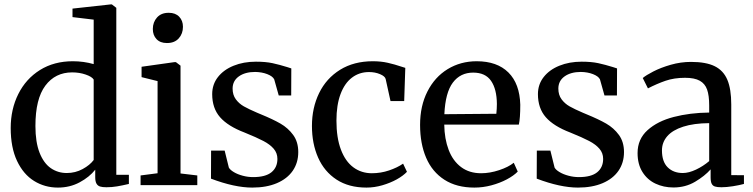

<svg xmlns="http://www.w3.org/2000/svg" viewBox="-20 -839 3411 870"><path d="M28.5 -259Q28.5 -344 63 -413Q97.5 -482 161.2 -521.8Q225 -561.5 310 -561.5Q359 -561.5 404.5 -548.5V-750L308.5 -761.5V-800L481 -819H487L507 -803.5V-47H564V-5.5Q534 1.5 510.5 5.5Q487 9.5 462 9.5Q444 9.5 433.5 6.2Q423 3 417.2 -7Q411.5 -17 411.5 -36V-70Q385 -36.5 340.8 -12.8Q296.5 11 242.5 11Q183 11 134.5 -19Q86 -49 57.2 -109.8Q28.5 -170.5 28.5 -259ZM404.5 -114V-478.5Q396.5 -491.5 368.2 -501.2Q340 -511 307 -511Q230.5 -511 185.5 -451Q140.5 -391 140.5 -268Q140.5 -195 159.2 -147.2Q178 -99.5 210 -77.2Q242 -55 282.5 -55Q321.5 -55 354.5 -73Q387.5 -91 404.5 -114Z M617 -44 694 -54V-471.5L621.5 -489.5V-536.5L770.5 -557.5H777L798 -541.5V-53L874 -44V0H617ZM736 -644Q706 -644 689.2 -661.8Q672.5 -679.5 672.5 -707.5Q672.5 -738.5 691.5 -759.8Q710.5 -781 744 -781H745Q775 -781 792 -763.2Q809 -745.5 809 -717.5Q809 -686.5 790 -665.2Q771 -644 737 -644Z M1017 -79.5Q1023 -69 1039.8 -59Q1056.5 -49 1079.8 -42.8Q1103 -36.5 1127 -36.5Q1183 -36.5 1210 -58.5Q1237 -80.5 1237 -119Q1237 -145.5 1220.2 -165Q1203.5 -184.5 1173.5 -200.2Q1143.5 -216 1088 -238.5Q1013 -267 977.2 -307.8Q941.5 -348.5 941.5 -412.5Q941.5 -456.5 967.5 -489.8Q993.5 -523 1038.5 -541.2Q1083.5 -559.5 1139.5 -559.5Q1183.5 -559.5 1214.8 -552.8Q1246 -546 1281.5 -535L1300 -529L1299.5 -406.5H1243L1222.5 -479.5Q1215.5 -493.5 1191.2 -503Q1167 -512.5 1136 -513Q1090.5 -513 1062.2 -492.8Q1034 -472.5 1034 -437.5Q1034 -409 1048.5 -389.2Q1063 -369.5 1085 -357Q1107 -344.5 1145.5 -328Q1158 -323 1161 -321.5Q1216 -299 1250.8 -279Q1285.5 -259 1308.5 -227.5Q1331.5 -196 1331.5 -150Q1331.5 -101.5 1306.5 -65.2Q1281.5 -29 1234.5 -9Q1187.5 11 1123 11Q1043 11 936 -29.5L936.5 -156.5H998Z M1669.5 -561.5Q1706 -561.5 1737 -554.5Q1768 -547.5 1800.5 -536.5L1816.5 -531.5L1811.5 -381H1749.5L1727.5 -481Q1724.5 -493.5 1702 -503Q1679.5 -512.5 1652 -512.5Q1608 -512.5 1574.8 -487.2Q1541.5 -462 1523 -412.5Q1504.5 -363 1504.5 -292.5Q1504.5 -214.5 1524.8 -161Q1545 -107.5 1581.2 -80.8Q1617.5 -54 1665 -54Q1705.5 -54 1743 -66.8Q1780.5 -79.5 1806.5 -97.5L1824 -60.5Q1807 -42.5 1777.8 -26.2Q1748.5 -10 1712.5 0.5Q1676.5 11 1640.5 11Q1560.5 11 1505 -25.2Q1449.5 -61.5 1421.5 -124.8Q1393.5 -188 1393.5 -268.5Q1393.5 -350.5 1426 -417.2Q1458.5 -484 1521 -522.8Q1583.5 -561.5 1669.5 -561.5Z M1883.5 -273Q1883.5 -359 1916.8 -424.5Q1950 -490 2008.5 -525.8Q2067 -561.5 2140 -561.5Q2232.5 -561.5 2283.8 -510.5Q2335 -459.5 2337.5 -364.5Q2337.5 -302.5 2331 -274.5H1993Q1994 -209.5 2013 -159.8Q2032 -110 2069.2 -82Q2106.5 -54 2160 -54Q2199.5 -54 2241.8 -68Q2284 -82 2308 -101.5L2326 -61.5Q2308 -43 2276.5 -26.2Q2245 -9.5 2206.5 0.8Q2168 11 2129.5 11Q2049 11 1993.8 -24.5Q1938.5 -60 1911 -124Q1883.5 -188 1883.5 -273ZM2229 -323.5Q2231.5 -347 2231.5 -368Q2231 -435 2205.2 -472.5Q2179.5 -510 2124 -510Q2066 -510 2032 -464.8Q1998 -419.5 1993.5 -321.5Z M2493 -79.5Q2499 -69 2515.8 -59Q2532.5 -49 2555.8 -42.8Q2579 -36.5 2603 -36.5Q2659 -36.5 2686 -58.5Q2713 -80.5 2713 -119Q2713 -145.5 2696.2 -165Q2679.5 -184.5 2649.5 -200.2Q2619.5 -216 2564 -238.5Q2489 -267 2453.2 -307.8Q2417.5 -348.5 2417.5 -412.5Q2417.5 -456.5 2443.5 -489.8Q2469.5 -523 2514.5 -541.2Q2559.5 -559.5 2615.5 -559.5Q2659.5 -559.5 2690.8 -552.8Q2722 -546 2757.5 -535L2776 -529L2775.5 -406.5H2719L2698.5 -479.5Q2691.5 -493.5 2667.2 -503Q2643 -512.5 2612 -513Q2566.5 -513 2538.2 -492.8Q2510 -472.5 2510 -437.5Q2510 -409 2524.5 -389.2Q2539 -369.5 2561 -357Q2583 -344.5 2621.5 -328Q2634 -323 2637 -321.5Q2692 -299 2726.8 -279Q2761.5 -259 2784.5 -227.5Q2807.5 -196 2807.5 -150Q2807.5 -101.5 2782.5 -65.2Q2757.5 -29 2710.5 -9Q2663.5 11 2599 11Q2519 11 2412 -29.5L2412.5 -156.5H2474Z M3193.5 -329V-361.5Q3193.5 -406.5 3184 -433.2Q3174.5 -460 3150.8 -473.2Q3127 -486.5 3084 -486.5Q3034.5 -486.5 2995 -472.8Q2955.5 -459 2916 -438.5L2892.5 -485.5Q2907 -498 2940.5 -515.2Q2974 -532.5 3019.2 -545.5Q3064.5 -558.5 3111 -558.5Q3179 -558.5 3218.5 -539Q3258 -519.5 3275.8 -477.5Q3293.5 -435.5 3293.5 -365.5V-45.5L3351 -45V-5.5Q3331 0 3301.5 4.8Q3272 9.5 3249 9.5Q3230 9.5 3219.8 6.2Q3209.5 3 3204.8 -6.5Q3200 -16 3200 -35.5V-71.5Q3173.5 -41.5 3129.8 -15.5Q3086 10.5 3031.5 10.5Q2987 10.5 2950 -7Q2913 -24.5 2891 -59.8Q2869 -95 2869 -145.5Q2869 -208.5 2914.2 -249.2Q2959.5 -290 3032.8 -309Q3106 -328 3193.5 -329ZM3193.5 -109V-281Q3124 -280.5 3075.8 -265Q3027.5 -249.5 3003.5 -221.8Q2979.5 -194 2979.5 -157.5Q2979.5 -106.5 3005.5 -80.8Q3031.5 -55 3074 -55Q3101 -55 3133.8 -70.5Q3166.5 -86 3193.5 -109Z"/></svg>

Font: Merriweather 12pt
Style: Regular
Weight: 400
Designer: Eben Sorkin
Foundry: Eben Sorkin
Version: Version 2.100